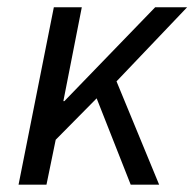

<svg xmlns="http://www.w3.org/2000/svg" viewBox="-20 -506 533 526"><path d="M30.8 0 127.5 -486.1H204.1L153.6 -229H156.4L405.1 -486.1H492.6L299.2 -283.1L416 0H338.1L244.8 -236.6L132.6 -123.1L107.3 0Z"/></svg>

Font: Source Sans Variable
Style: Italic
Weight: 200
Italic angle: -11°
Designer: Paul D. Hunt
Foundry: Adobe Systems Incorporated
Version: Version 3.006;hotconv 1.0.111;makeotfexe 2.5.65597